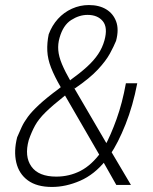

<svg xmlns="http://www.w3.org/2000/svg" viewBox="-20 -733 605 761"><path d="M186 8Q126 8 90.5 -18Q55 -44 44.5 -89Q34 -134 48 -189Q57 -210 66 -229.5Q75 -249 90.5 -270Q106 -291 135 -318Q164 -345 214 -382L234 -398L221 -387Q196 -430 182.5 -464.5Q169 -499 167.5 -531Q166 -563 173 -597Q186 -632 209.5 -658Q233 -684 265 -698.5Q297 -713 332 -713Q373 -713 401 -696Q429 -679 440.5 -647.5Q452 -616 440 -571Q431 -549 415.5 -520.5Q400 -492 368 -457.5Q336 -423 276 -382L270 -391L409 -153L394 -151Q419 -197 442 -261Q465 -325 479 -403H524Q507 -314 477.5 -240Q448 -166 416 -119L418 -137L499 0H441L385 -99L399 -97Q354 -41 297.5 -16.5Q241 8 186 8ZM203 -33Q255 -33 299.5 -56Q344 -79 382 -132L378 -112L231 -366L254 -367L236 -353Q188 -315 160.5 -288Q133 -261 119 -235.5Q105 -210 94 -178Q76 -113 104.5 -73Q133 -33 203 -33ZM327 -674Q294 -674 262 -653.5Q230 -633 216 -583Q209 -559 211 -534Q213 -509 225.5 -479Q238 -449 261 -409L258 -415Q297 -443 324.5 -468Q352 -493 369 -518.5Q386 -544 394 -573Q408 -624 387.5 -649Q367 -674 327 -674Z"/></svg>

Font: Nunito Sans 7pt Condensed ExtraLight
Style: Italic
Weight: 250
Width: 3
Italic angle: -9°
Designer: Vernon Adams
Foundry: Vernon Adams
Version: Version 3.101;gftools[0.9.27]